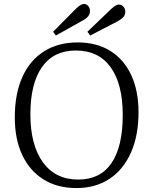

<svg xmlns="http://www.w3.org/2000/svg" viewBox="-20 -939 778 973"><path d="M368 14Q270 14 200 -30Q130 -74 92.5 -154Q55 -234 55 -344Q55 -463 93 -548Q131 -633 202.5 -678.5Q274 -724 374 -724Q470 -724 539 -681Q608 -638 645 -558.5Q682 -479 682 -370Q682 -252 643.5 -165.5Q605 -79 534.5 -32.5Q464 14 368 14ZM377 -29Q488 -29 545 -112.5Q602 -196 602 -356Q602 -513 541 -598Q480 -683 364 -683Q252 -683 193 -599.5Q134 -516 134 -360Q134 -204 197.5 -116.5Q261 -29 377 -29ZM263 -759 249 -778 367 -897Q391 -919 405 -919Q419 -919 427.5 -908Q436 -897 436 -883Q436 -854 399 -835ZM437 -759 423 -778 544 -894Q568 -916 582 -916Q596 -916 605.5 -905Q615 -894 615 -880Q615 -864 605.5 -853Q596 -842 578 -832Z"/></svg>

Font: Literata 36pt Light
Style: Regular
Weight: 300
Designer: Latin by Veronika Burian and Jose Scaglione. Greek by Irene Vlachou. Cyrillic by Vera Evstafieva.
Foundry: TypeTogether
Version: Version 3.002